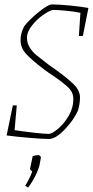

<svg xmlns="http://www.w3.org/2000/svg" viewBox="-20 -621 420 869"><path d="M379 -584H380L355 -458H337L344 -563Q316 -569 278.5 -572.5Q241 -576 222 -576Q209 -576 179 -556Q149 -536 125.5 -506.5Q102 -477 102 -450Q102 -426 114.5 -406Q127 -386 144 -372Q161 -358 199 -329L230 -307Q286 -267 314 -239Q342 -211 342 -180Q342 -151 333 -121Q314 -78 273 -35Q232 8 201 8Q174 8 114.5 3Q55 -2 10 -8L38 -144H56L46 -32Q85 -26 133 -20.5Q181 -15 201 -15Q215 -15 242.5 -38Q270 -61 291 -97Q312 -133 312 -172Q312 -202 291 -223Q270 -244 225 -275Q199 -292 182 -305Q126 -347 99.5 -375.5Q73 -404 73 -439Q73 -470 89 -501Q111 -531 154.5 -566Q198 -601 215 -601Q246 -601 297 -596Q348 -591 380 -585ZM94 220Q115 186 126 155Q125 154 120 150Q115 146 116 143L128 86Q141 81 155 81Q157 81 161.5 85Q166 89 165 92L160 121Q156 142 141.5 172Q127 202 107 228Z"/></svg>

Font: Grenze Thin
Style: Italic
Weight: 250
Italic angle: -10°
Designer: Renata Polastri
Foundry: Omnibus-Type
Version: Version 1.002; ttfautohint (v1.8)